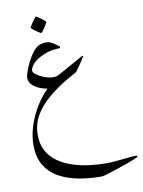

<svg xmlns="http://www.w3.org/2000/svg" viewBox="-117 -720 975 1306"><g transform="rotate(-10 370.0 -66.5)"><path d="M739.7 418Q739.7 419.9 716.1 429.7Q692.4 439.5 656.2 452.4Q620.1 465.3 582.3 478Q544.4 490.7 514.9 499.3Q485.4 507.8 475.6 507.8Q397.5 507.8 322.8 494.6Q248 481.4 188 449.2Q127.9 417 92.3 360.4Q56.6 303.7 56.6 217.3Q56.6 161.6 71.8 107.4Q86.9 53.2 111.1 4.9Q135.3 -43.5 163.3 -82Q191.4 -120.6 217.3 -145Q194.3 -147.9 165.5 -159.4Q136.7 -170.9 115.5 -191.4Q94.2 -211.9 94.2 -240.7Q94.2 -257.3 105.5 -288.1Q116.7 -318.8 133.5 -351.6Q150.4 -384.3 167 -405.8Q196.3 -442.9 220.7 -449.7Q245.1 -456.5 258.3 -456.5Q266.6 -456.5 276.4 -455.1Q286.1 -453.6 291.5 -451.2Q303.2 -445.3 317.1 -436.5Q331.1 -427.7 341.1 -419.4Q351.1 -411.1 351.1 -407.2Q351.1 -401.4 345.2 -401.4Q331.1 -401.4 300 -397.7Q269 -394 226.6 -375.5Q176.3 -352.5 155.8 -326.2Q135.3 -299.8 135.3 -282.7Q135.3 -272 149.4 -260Q163.6 -248 184.8 -237.5Q206.1 -227.1 228 -220.7Q250 -214.4 265.6 -214.4Q269.5 -214.4 281.7 -215.1Q293.9 -215.8 303.2 -220.7Q322.8 -231 353.5 -248Q384.3 -265.1 415.3 -282.5Q446.3 -299.8 467.5 -311.8Q488.8 -323.7 489.7 -323.7Q493.7 -323.7 493.7 -319.3Q493.7 -317.4 484.4 -303Q475.1 -288.6 462.6 -270Q450.2 -251.5 439.9 -237.3Q429.7 -223.1 427.7 -221.7Q423.3 -218.3 404.3 -208.3Q385.3 -198.2 361.3 -184.1Q286.1 -140.1 226.3 -89.4Q166.5 -38.6 131.8 21.5Q97.2 81.5 97.2 155.3Q97.2 219.7 123 265.9Q148.9 312 192.9 342.8Q236.8 373.5 292 391.6Q347.2 409.7 406.2 417.2Q465.3 424.8 520.5 424.8Q555.7 424.8 596.4 420.9Q637.2 417 673.8 413.1Q710.4 409.2 731.9 409.2Q739.7 409.2 739.7 418ZM288.6 -593.8Q288.6 -591.3 282.5 -580.3Q276.4 -569.3 267.8 -556.4Q259.3 -543.5 251.5 -533.9Q243.7 -524.4 240.7 -524.4Q239.3 -524.4 229.2 -530.8Q219.2 -537.1 207 -545.7Q194.8 -554.2 185.8 -561.8Q176.8 -569.3 176.8 -571.8Q176.8 -574.7 183.1 -585.4Q189.5 -596.2 198.2 -609.1Q207 -622.1 214.6 -631.6Q222.2 -641.1 224.1 -641.1Q227.1 -641.1 237.3 -634.5Q247.6 -627.9 259.3 -619.1Q271 -610.4 279.8 -602.8Q288.6 -595.2 288.6 -593.8Z"/></g></svg>

Font: Rohingya Solluk
Style: Regular
Weight: 400
Designer: SIL International
Foundry: SIL International
Version: Version 1.001